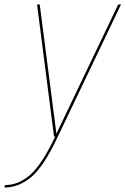

<svg xmlns="http://www.w3.org/2000/svg" viewBox="-98 -612 562 860"><path d="M144 0H161L444 -592H431.5L155 -14H154.5L80 -592H68ZM-78 228Q-14 228 42.2 180.8Q98.5 133.5 161 0L149.5 -0.5Q89 126.5 36.5 171.8Q-16 217 -76 217Z"/></svg>

Font: Anybody Thin
Style: Italic
Weight: 100
Italic angle: -10°
Designer: Tyler Finck
Foundry: Etcetera Type Company
Version: Version 1.114;gftools[0.9.25]